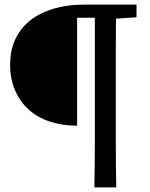

<svg xmlns="http://www.w3.org/2000/svg" viewBox="-20 -687 651 834"><path d="M315 -141Q250 -141 196 -159Q142 -177 104 -211.5Q66 -246 45 -295.5Q24 -345 24 -406Q24 -468 46.5 -516.5Q69 -565 111.5 -598.5Q154 -632 213.5 -649.5Q273 -667 346 -667H427V-610H315ZM390 127Q391 76 391.5 24.5Q392 -27 392 -79.5Q392 -132 392 -184V-667H485Q484 -616 483.5 -564Q483 -512 483 -460.5Q483 -409 483 -356V-184Q483 -132 483 -80Q483 -28 483.5 23.5Q484 75 485 127ZM442 -604V-667H573V-612L454 -604Z"/></svg>

Font: Source Serif 4 Medium
Style: Regular
Weight: 500
Designer: Frank Grießhammer
Foundry: Adobe Systems Incorporated
Version: Version 4.004;hotconv 1.0.116;makeotfexe 2.5.65601